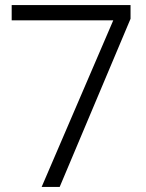

<svg xmlns="http://www.w3.org/2000/svg" viewBox="-20 -736 573 756"><path d="M494 -662 215 0H144L426 -656H26V-716H494Z"/></svg>

Font: A Bank Premium Light
Style: Regular
Weight: 300
Designer: Ninad Kale (Devanagari), Jonny Pinhorn (Latin), Htun Naung (Myanmar)
Foundry: Indian Type Foundry
Version: 4.004